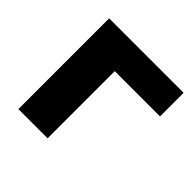

<svg xmlns="http://www.w3.org/2000/svg" viewBox="-143 -674 808 808"><g transform="rotate(45 261.0 -270.0)"><path d="M69 -540.3H512.3V-399.9H204.1L242.9 -437.7V0H69Z"/></g></svg>

Font: iiserrat Thin
Style: Regular
Weight: 100
Designer: Akira Ohta
Foundry: Akira Ohta
Version: Version 1.200;Glyphs 3.3.1 (3343)